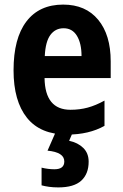

<svg xmlns="http://www.w3.org/2000/svg" viewBox="-20 -576 537 836"><path d="M255 -556Q353 -556 407.5 -490Q462 -424 462 -309V-236H174Q176 -98 287 -98Q327 -98 362 -107.5Q397 -117 435 -138V-28Q367 10 273 10Q156 10 97.5 -63Q39 -136 39 -270Q39 -409 95 -482.5Q151 -556 255 -556ZM257 -453Q221 -453 199.5 -424Q178 -395 175 -332H335Q335 -387 315 -420Q295 -453 257 -453ZM366 128Q366 181 334 210.5Q302 240 234 240Q212 240 194 237.5Q176 235 161 231V154Q190 161 217 161Q260 161 260 127Q260 87 187 80L222 0H297L281 37Q319 45 342.5 68Q366 91 366 128Z"/></svg>

Font: Noto Sans Condensed
Style: Bold
Weight: 700
Width: 3
Designer: Monotype Design Team
Foundry: Monotype Imaging Inc.
Version: Version 2.013; ttfautohint (v1.8.4.7-5d5b)